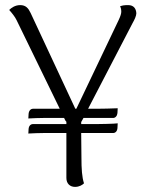

<svg xmlns="http://www.w3.org/2000/svg" viewBox="-20 -722 573 752"><path d="M514 -670C513 -689 503 -702 482 -702C468 -702 459 -701 450 -697C454 -692 455 -683 455 -676C455 -669 452 -659 445 -644L279 -296H275L100 -671C91 -690 81 -702 59 -702C39 -702 24 -691 16 -683C26 -672 39 -656 45 -643L214 -296H109C100 -296 93 -288 92 -276L91 -258C104 -259 138 -260 151 -260H231L234 -254C235 -251 237 -248 240 -245V-236H109C100 -236 93 -229 92 -217L91 -199C104 -200 138 -201 151 -201H240V-25C240 -3 254 10 274 10C291 10 303 2 309 -4C301 -28 299 -62 299 -103L298 -201H423C432 -201 439 -208 440 -220L441 -239C431 -237 367 -236 357 -236H298V-244L307 -260H423C432 -260 439 -268 440 -279L441 -298C431 -297 367 -296 357 -296H325L499 -631C507 -645 514 -660 514 -670Z"/></svg>

Font: Arima Koshi Light
Style: Regular
Weight: 300
Designer: Joana Correia and Natanael Gama
Foundry: NDISCOVER
Version: Version 1.019;PS 001.019;hotconv 1.0.88;makeotf.lib2.5.64775